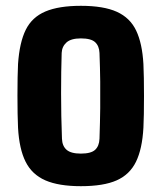

<svg xmlns="http://www.w3.org/2000/svg" viewBox="-20 -630 555 660"><path d="M258 10Q182 10 136 -10Q90 -30 68 -74Q46 -118 42 -191Q41 -210 40.5 -239.5Q40 -269 40 -301.5Q40 -334 40.5 -363Q41 -392 42 -410Q47 -484 68.5 -527.5Q90 -571 136 -590.5Q182 -610 258 -610Q336 -610 381.5 -589.5Q427 -569 448 -525Q469 -481 473 -410Q474 -391 474.5 -361.5Q475 -332 475 -299.5Q475 -267 474.5 -238Q474 -209 473 -191Q469 -118 447.5 -74Q426 -30 381 -10Q336 10 258 10ZM258 -102Q293 -102 307 -115Q321 -128 322 -153Q324 -212 324.5 -258.5Q325 -305 324.5 -350Q324 -395 322 -448Q321 -472 307 -485Q293 -498 258 -498Q224 -498 208.5 -484Q193 -470 192 -448Q190 -387 190 -309.5Q190 -232 193 -153Q194 -128 209 -115Q224 -102 258 -102Z"/></svg>

Font: Big Shoulders Text Black
Style: Regular
Weight: 900
Designer: Patric King
Foundry: XO Type Co
Version: Version 1.000; ttfautohint (v1.8.2)